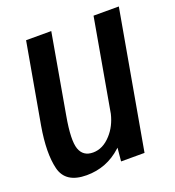

<svg xmlns="http://www.w3.org/2000/svg" viewBox="-114 -687 713 781"><g transform="rotate(-20 243.0 -296.0)"><path d="M279.5 0 285 -57.5Q283 -56 281 -54Q216.5 5 129.5 5Q38.5 5 21.2 -64.8Q4 -134.5 23.5 -248L85 -595.5H194L133.5 -251Q115.5 -150 129 -111.5Q142.5 -73 185.5 -73Q228.5 -73 263.5 -112Q294.5 -146 306.5 -196L377 -595.5H486.5L381 0Z"/></g></svg>

Font: Anybody Medium
Style: Italic
Weight: 500
Italic angle: -10°
Designer: Tyler Finck
Foundry: Etcetera Type Company
Version: Version 1.010; ttfautohint (v1.8.3) -l 8 -r 50 -G 200 -x 14 